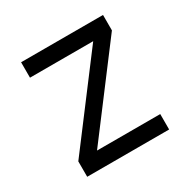

<svg xmlns="http://www.w3.org/2000/svg" viewBox="-124 -637 748 755"><g transform="rotate(-30 250.0 -260.0)"><path d="M64 0V-70L351 -450H64V-520H436V-450L149 -70H436V0Z"/></g></svg>

Font: Huly
Style: Regular
Weight: 400
Designer: Belleve Invis
Foundry: Belleve Invis
Version: Version 33.2.5; ttfautohint (v1.8.4)